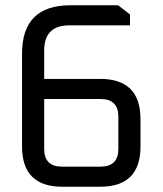

<svg xmlns="http://www.w3.org/2000/svg" viewBox="-20 -710 618 730"><path d="M63.8 -153.2V-506.1Q63.8 -690 247.7 -690H429L474.2 -655V-613.6H243.7Q148 -613.6 148 -517.8V-410H361Q514.2 -410 514.2 -256.9V-153.2Q514.2 0 361 0H217Q63.8 0 63.8 -153.2ZM148 -143.8Q148 -76.4 216 -76.4H362Q430 -76.4 430 -143.8V-266.3Q430 -333.6 362 -333.6H148Z"/></svg>

Font: Oxanium ExtraLight
Style: Regular
Weight: 200
Designer: Severin Meyer
Version: Version 2.000